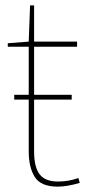

<svg xmlns="http://www.w3.org/2000/svg" viewBox="-20 -685 319 715"><path d="M107 -314V-121Q107 -63 127.5 -36Q148 -9 196 -9Q235 -9 272 -22L277 -4Q254 3 233 6.5Q212 10 195 10Q132 10 109.5 -26Q87 -62 87 -121V-314H33V-332H87V-511H9V-524L87 -530L92 -665H107V-530H267V-511H107V-332H247V-314Z"/></svg>

Font: Georama SemiCondensed Thin
Style: Regular
Weight: 100
Width: 4
Designer: Jean-Baptiste Levee
Foundry: Production Type
Version: Version 1.000